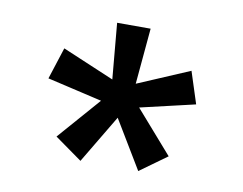

<svg xmlns="http://www.w3.org/2000/svg" viewBox="-54 -771 701 553"><g transform="rotate(10 296.0 -495.0)"><path d="M482 -601 287 -518 306 -460 512 -508ZM460 -347 320 -507 272 -471 381 -290ZM212 -290 320 -471 272 -507 132 -347ZM80 -508 287 -460 306 -518 110 -601ZM247 -700 266 -489H326L345 -700Z"/></g></svg>

Font: Jost Medium
Style: Regular
Weight: 500
Version: Version 3.710